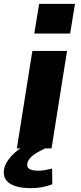

<svg xmlns="http://www.w3.org/2000/svg" viewBox="-34 -766 419 991"><path d="M53 0 133 -503H312L232 0ZM143 -593 168 -746H353L328 -593ZM126 205Q47 205 11.5 177.5Q-24 150 -11 98Q2 58 42 22.5Q82 -13 156 -44L199 0Q178 10 158.5 21Q139 32 126 45Q113 58 108 73Q102 96 117 105.5Q132 115 163 115Q182 115 198.5 112Q215 109 235 104L236 185Q210 195 184.5 200Q159 205 126 205Z"/></svg>

Font: Nunito Sans 7pt Expanded ExtraBold
Style: Italic
Weight: 800
Width: 7
Italic angle: -9°
Designer: Vernon Adams
Foundry: Vernon Adams
Version: Version 3.101;gftools[0.9.27]